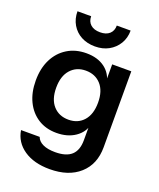

<svg xmlns="http://www.w3.org/2000/svg" viewBox="-170 -843 961 1161"><g transform="rotate(20 310.5 -262.5)"><path d="M291 215Q190 215 125.5 171Q61 127 49 52H169Q178 78 208.5 92.5Q239 107 288 107Q359 107 393 75.5Q427 44 427 -20V-130L436 -128Q424 -72 375 -38.5Q326 -5 255 -5Q187 -5 136.5 -37Q86 -69 58 -126.5Q30 -184 30 -261Q30 -339 59 -397Q88 -455 140.5 -487.5Q193 -520 263 -520Q335 -520 381.5 -485.5Q428 -451 439 -390L431 -389V-510H554V-21Q554 88 483.5 151.5Q413 215 291 215ZM296 -105Q357 -105 393.5 -146.5Q430 -188 430 -263Q430 -338 393 -379Q356 -420 295 -420Q235 -420 198 -378.5Q161 -337 161 -262Q161 -187 198 -146Q235 -105 296 -105ZM295 -576Q245 -576 206.5 -596.5Q168 -617 146 -654.5Q124 -692 124 -740H212Q212 -706 234 -686.5Q256 -667 295 -667Q334 -667 355.5 -686.5Q377 -706 377 -740H466Q466 -692 443.5 -655Q421 -618 383 -597Q345 -576 295 -576Z"/></g></svg>

Font: Instrument Sans SemiBold
Style: Regular
Weight: 600
Designer: Rodrigo Fuenzalida
Foundry: fragTYPE
Version: Version 1.000;gftools[0.9.28]